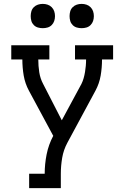

<svg xmlns="http://www.w3.org/2000/svg" viewBox="-20 -763 640 988"><path d="M130 205V131H210Q210 81 220 31Q230 -19 254 -64L129 -296Q109 -333 102 -374Q95 -415 95 -457H38V-530H234V-457H177Q177 -424 182 -391.5Q187 -359 202 -331L298 -144L399 -331Q406 -345 410.5 -361Q415 -377 417.5 -392.5Q420 -408 421.5 -424Q423 -440 423 -457H366V-530H562V-457H505Q505 -415 498 -374Q491 -333 471 -296L327 -29Q307 8 300 49Q293 90 293 131V205ZM400 -618Q387 -618 375 -621.5Q363 -625 354 -634Q345 -643 341.5 -655Q338 -667 338 -680Q338 -693 341.5 -705Q345 -717 354 -726Q363 -735 375 -739Q387 -743 400 -743Q413 -743 425 -739Q437 -735 446 -726Q455 -717 459 -705Q463 -693 463 -680Q463 -667 459 -655Q455 -643 446 -634Q437 -625 425 -621.5Q413 -618 400 -618ZM200 -618Q187 -618 175 -621.5Q163 -625 154 -634Q145 -643 141.5 -655Q138 -667 138 -680Q138 -693 141.5 -705Q145 -717 154 -726Q163 -735 175 -739Q187 -743 200 -743Q213 -743 225 -739Q237 -735 246 -726Q255 -717 259 -705Q263 -693 263 -680Q263 -667 259 -655Q255 -643 246 -634Q237 -625 225 -621.5Q213 -618 200 -618Z"/></svg>

Font: Iosevka Curly Slab Extended
Style: Regular
Weight: 400
Width: 7
Monospace: yes
Designer: Belleve Invis
Foundry: Belleve Invis
Version: Version 11.1.0; ttfautohint (v1.8.3)